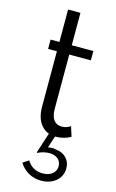

<svg xmlns="http://www.w3.org/2000/svg" viewBox="-145 -760 664 1096"><g transform="rotate(15 186.5 -212.0)"><path d="M235 16C265.5 16 298.5 7 321 -7L302.5 -65C287.5 -54 270 -48.5 250.5 -48.5C210 -48.5 187 -79.5 187 -136V-457H314.5V-512H187V-703.5H114V-512H62V-457H114V-132C114 -85 124.5 -48.5 146 -23C158.5 -7.5 173.5 3 191.5 9L152.5 129.5L156.5 132.5C173 122.5 202 115.5 224 115.5C265.5 115.5 293.5 139 293.5 174.5C293.5 212 262.5 237.5 216.5 237.5C174.5 237.5 143 220 122.5 185.5L88 208.5C116.5 254 162.5 280 217 280C252.5 280 282 270 305 250.5C327.5 231 339 205.5 339 175C339 150.5 331.5 130.5 316 114.5C300.5 98 280 89 255 86.5C241.5 83 233 83.5 231 83.5C224 83.5 216 84.5 206.5 85.5L229.5 16C231 16 233 16 235 16Z"/></g></svg>

Font: Spartan
Style: Regular
Weight: 400
Designer: Matt Bailey, Mirko Velimirovic
Foundry: Matt Bailey
Version: Version 1.003